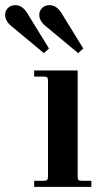

<svg xmlns="http://www.w3.org/2000/svg" viewBox="-104 -732 420 752"><path d="M200.2 -456.1V-40Q200.2 -30.8 203.4 -27.3Q206.5 -23.9 215.8 -23.9H253.9V0H29.8V-23.9H67.9Q77.1 -23.9 80.6 -27.3Q84 -30.8 84 -40V-416Q84 -425.3 80.6 -428.7Q77.1 -432.1 67.9 -432.1H29.8V-456.1ZM-84 -673.8Q-84 -689.5 -72.8 -700.7Q-61.5 -711.9 -43.9 -711.9Q-16.6 -711.9 2.9 -680.2L87.9 -542L67.9 -523.9L-57.1 -627.9Q-84 -648.4 -84 -673.8ZM49.8 -673.8Q49.8 -689.5 61 -700.7Q72.3 -711.9 89.8 -711.9Q117.7 -711.9 137.2 -680.2L222.2 -542L202.1 -523.9L77.1 -627.9Q49.8 -648.9 49.8 -673.8Z"/></svg>

Font: Flanker Steampunk
Style: Bold
Weight: 700
Designer: Alexey Kryukov, Leonardo Di Lena
Foundry: Alexey Kryukov, Leonardo Di Lena
Version: 1.210